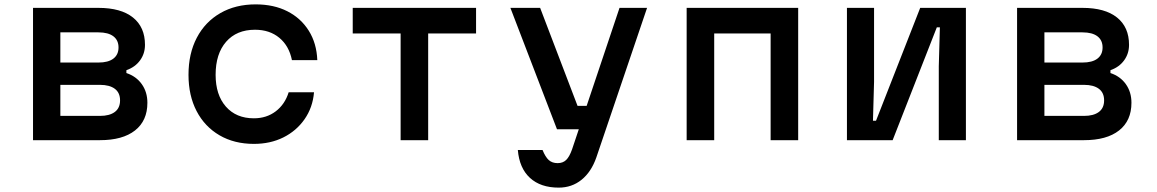

<svg xmlns="http://www.w3.org/2000/svg" viewBox="-20 -641 5290 878"><path d="M131 0V-605H430Q533 -605 588 -561Q643 -517 643 -436Q643 -396 620.5 -365Q598 -334 558 -320V-307Q603 -292 628.5 -256Q654 -220 654 -171Q654 -89 597.5 -44.5Q541 0 437 0ZM256 -111H437Q481 -111 505 -129Q529 -147 529 -182Q529 -217 505 -235Q481 -253 437 -253H256ZM256 -355H430Q475 -355 498.5 -373Q522 -391 522 -424Q522 -457 498.5 -475Q475 -493 430 -493H256Z M1141 17Q1051 17 983.5 -22.5Q916 -62 879 -133Q842 -204 842 -299Q842 -396 880 -468.5Q918 -541 987.5 -581Q1057 -621 1149 -621Q1232 -621 1294 -589.5Q1356 -558 1392 -500.5Q1428 -443 1431 -366H1315Q1302 -431 1257.5 -468Q1213 -505 1146 -505Q1062 -505 1014 -450Q966 -395 966 -299Q966 -207 1013 -153.5Q1060 -100 1141 -100Q1199 -100 1241 -132Q1283 -164 1300 -219H1416Q1410 -149 1372.5 -95.5Q1335 -42 1275.5 -12.5Q1216 17 1141 17Z M1812 0V-488H1593V-605H2157V-488H1938V0Z M2314 -605H2450L2621 -157H2701L2666 -50H2527ZM2939 -605 2707 79Q2684 145 2639.5 181Q2595 217 2535 217Q2452 217 2403.5 172.5Q2355 128 2348 45H2461Q2474 77 2489.5 91Q2505 105 2530 105Q2554 105 2569 90.5Q2584 76 2596 42L2813 -605Z M3120 0V-605H3630V0H3504V-488H3246V0Z M3853 0V-605H3977V-267L3972 -89H3986L4188 -605H4397V0H4273V-338L4278 -516H4264L4062 0Z M4631 0V-605H4930Q5033 -605 5088 -561Q5143 -517 5143 -436Q5143 -396 5120.5 -365Q5098 -334 5058 -320V-307Q5103 -292 5128.5 -256Q5154 -220 5154 -171Q5154 -89 5097.5 -44.5Q5041 0 4937 0ZM4756 -111H4937Q4981 -111 5005 -129Q5029 -147 5029 -182Q5029 -217 5005 -235Q4981 -253 4937 -253H4756ZM4756 -355H4930Q4975 -355 4998.5 -373Q5022 -391 5022 -424Q5022 -457 4998.5 -475Q4975 -493 4930 -493H4756Z"/></svg>

Font: Martian Mono SemiExpanded Medium
Style: Regular
Weight: 500
Width: 6
Designer: Roman Shamin
Foundry: Evil Martians
Version: Version 1.000